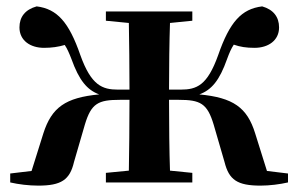

<svg xmlns="http://www.w3.org/2000/svg" viewBox="-20 -572 935 602"><path d="M312 -507 384 -500C385 -444 386 -359 386 -291H350C301 -291 266 -304 232 -399C196 -503 159 -544 95 -552C59 -542 41 -519 41 -486C41 -445 75 -422 118 -422C142 -422 163 -425 183 -431C191 -419 197 -405 204 -387C228 -320 253 -290 291 -276C185 -266 142 -235 116 -154L79 -36L12 -28V0C38 6 70 10 100 10C172 10 199 -8 212 -64L246 -181C266 -248 288 -259 356 -259H386C386 -180 385 -93 384 -37L312 -30V0H583V-30L513 -37C511 -93 510 -180 510 -259H540C608 -259 630 -248 650 -181L684 -64C698 -8 724 10 797 10C825 10 857 6 883 0V-28L817 -36L780 -154C755 -235 711 -266 605 -276C643 -290 668 -319 692 -387C699 -406 705 -420 713 -432C733 -425 752 -422 778 -422C821 -422 855 -445 855 -486C855 -519 837 -542 802 -552C737 -544 700 -503 664 -399C630 -304 597 -291 546 -291H510C510 -359 511 -444 513 -500L583 -507V-536H312Z"/></svg>

Font: GenRyuMin2 TW B
Style: Regular
Weight: 700
Version: Version 2.100;PS 2.1;hotconv 16.6.51;makeotf.lib2.5.65220 DE